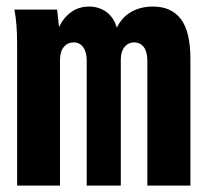

<svg xmlns="http://www.w3.org/2000/svg" viewBox="-20 -580 640 600"><path d="M25 -550H158.5L164.5 -495.5Q178.5 -525 202.5 -542.2Q226.5 -559.5 258 -559.5Q289 -559.5 312.2 -542.8Q335.5 -526 345 -493.5Q361.5 -527 390.8 -543.2Q420 -559.5 458 -559.5Q515.5 -559.5 545.2 -520.5Q575 -481.5 575 -396V0H440.5V-390Q440.5 -418 429.5 -432.8Q418.5 -447.5 399 -447.5Q381 -447.5 369.2 -433.2Q357.5 -419 357.5 -393.5V0H251V-391Q251 -417.5 240 -432.5Q229 -447.5 210.5 -447.5Q191.5 -447.5 179.5 -433.2Q167.5 -419 167.5 -392V0H33.5V-443.5Q33.5 -507.5 25 -550Z"/></svg>

Font: JuliaMono ExtraBold
Style: Regular
Weight: 800
Monospace: yes
Designer: cormullion
Foundry: corm
Version: Version 0.055; ttfautohint (v1.8.4)